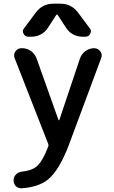

<svg xmlns="http://www.w3.org/2000/svg" viewBox="-20 -803 608 1028"><path d="M289.1 -722.7Q288.1 -724.6 285.2 -724.6Q282.2 -724.6 281.2 -722.7L237.3 -655.3Q222.7 -631.8 199.2 -619.1Q175.8 -606.4 148.4 -606.4H131.8Q114.3 -606.4 106.4 -622.1Q102.5 -628.9 102.5 -635.7Q102.5 -644.5 109.4 -652.3L172.9 -737.3Q208 -783.2 265.6 -783.2H303.7Q361.3 -783.2 396.5 -737.3L460 -652.3Q466.8 -644.5 466.8 -635.7Q466.8 -628.9 462.9 -622.1Q455.1 -606.4 437.5 -606.4H421.9Q394.5 -606.4 371.1 -619.1Q347.7 -631.8 333 -655.3ZM293 -161.1Q293.9 -159.2 295.9 -159.2Q297.9 -159.2 297.9 -161.1L408.2 -490.2Q417 -514.6 438 -529.8Q459 -544.9 484.4 -544.9Q504.9 -544.9 517.6 -527.3Q524.4 -517.6 524.4 -505.9Q524.4 -498 521.5 -491.2L347.7 -24.4Q295.9 111.3 235.4 159.2Q186.5 198.2 97.7 205.1Q95.7 205.1 93.8 205.1Q78.1 205.1 65.4 194.3Q52.7 180.7 52.7 162.1Q52.7 144.5 65.4 131.3Q78.1 118.2 96.7 116.2Q147.5 110.4 172.9 90.8Q207 64.5 238.3 -18.6Q241.2 -25.4 238.3 -32.2L58.6 -491.2Q55.7 -499 55.7 -505.9Q55.7 -517.6 62.5 -527.3Q74.2 -544.9 94.7 -544.9H98.6Q124 -544.9 145.5 -529.8Q167 -514.6 175.8 -490.2Z"/></svg>

Font: Gen Jyuu Gothic P Medium
Style: Regular
Weight: 500
Designer: [Source Han Sans]
Ryoko NISHIZUKA  (kana & ideographs); Paul D. Hunt (Latin, Greek & Cyrillic); Wenlong ZHANG  (bopomofo
Version: Version 1.002.20150607